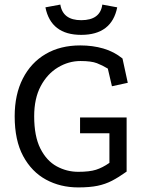

<svg xmlns="http://www.w3.org/2000/svg" viewBox="-20 -802 632 837"><path d="M532 -54Q497 -29 468 -14Q439 1 405 8Q371 15 321 15Q243 15 180.5 -19Q118 -53 81 -121.5Q44 -190 44 -295Q44 -390 79.5 -459.5Q115 -529 179 -566.5Q243 -604 330 -604Q384 -604 430.5 -590.5Q477 -577 514 -547L537 -441L468 -426L450 -503Q427 -517 402.5 -526.5Q378 -536 331 -536Q279 -536 232.5 -508Q186 -480 157.5 -426.5Q129 -373 129 -295Q129 -208 156 -154.5Q183 -101 227 -77Q271 -53 321 -53Q370 -53 398.5 -62Q427 -71 457 -92V-221H329V-290H532ZM334 -650Q202 -650 178 -770L243 -782Q254 -714 334 -714Q417 -714 426 -782L491 -770Q467 -650 334 -650Z"/></svg>

Font: Podkova
Style: Regular
Weight: 400
Designer: Ilya Yudin
Foundry: Cyreal (www.cyreal.org)
Version: Version 2.103